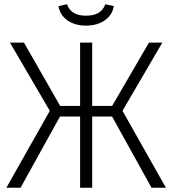

<svg xmlns="http://www.w3.org/2000/svg" viewBox="-20 -886 813 906"><path d="M386 -765C455 -765 508 -800 517 -857L477 -866C464 -829 433 -812 386 -812C339 -812 309 -829 296 -866L256 -857C265 -800 317 -765 386 -765ZM746 -685H683L509 -386H415V-685H358V-386H264L93 -685H27L215 -363L10 0H77L263 -336H358V0H415V-336H509L695 0H763L558 -363Z"/></svg>

Font: FiraGO Light
Style: Regular
Weight: 300
Designer: bBox Type
Foundry: bBox Type GmbH
Version: Version 1.001;PS 001.001;hotconv 1.0.88;makeotf.lib2.5.64775